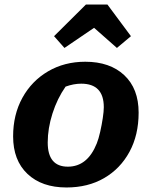

<svg xmlns="http://www.w3.org/2000/svg" viewBox="-20 -818 663 849"><path d="M274 11Q165 11 101.5 -49Q38 -109 38 -215Q38 -311 79 -385.5Q120 -460 192.5 -502.5Q265 -545 357 -545Q466 -545 529.5 -485.5Q593 -426 593 -320Q593 -221 552.5 -146.5Q512 -72 440.5 -30.5Q369 11 274 11ZM280 -81Q367 -81 408 -184Q416 -204 423 -235Q430 -266 434.5 -296Q439 -326 439 -344Q439 -448 339 -448Q306 -448 270 -435Q233 -382 212 -316Q191 -250 191 -188Q191 -81 280 -81ZM455 -798 559 -658 497 -606 396 -695 265 -606 219 -658 360 -798Z"/></svg>

Font: Piazzolla SC
Style: Bold Italic
Weight: 700
Italic angle: -11.3°
Designer: Juan Pablo del Peral
Foundry: Huerta Tipografica
Version: Version 1.330